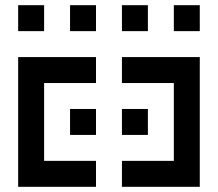

<svg xmlns="http://www.w3.org/2000/svg" viewBox="-20 -720 840 740"><path d="M50 -700V-600H150V-700ZM350 -600V-700H250V-600ZM450 -700V-600H550V-700ZM650 -600H750V-700H650ZM50 -500V0H350V-100H150V-400H350V-500ZM450 -400H650V-100H450V0H750V-500H450ZM350 -200V-300H250V-200ZM450 -300V-200H550V-300Z"/></svg>

Font: Mourier
Style: Regular
Weight: 400
Designer: Eric Mourier
Foundry: Velvetyne Type Foundry
Version: Version 2.000;hotconv 1.0.109;makeotfexe 2.5.65596